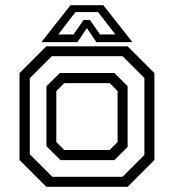

<svg xmlns="http://www.w3.org/2000/svg" viewBox="-20 -718 668 738"><path d="M158 0 55 -103V-437L158 -540H470.5L573.5 -437V-103L470.5 0ZM181 -38.5H451L535 -122.5V-418L451 -502H179L94.5 -417.5V-125ZM212.5 -102.5 158.5 -156V-386.5L210.5 -437.5H419.5L470.5 -387V-153.5L419.5 -102.5ZM227 -141.5H401.5L432 -172V-368L401.5 -398.5H227L196.5 -368V-172ZM251 -698H377L489 -556H350.5L314 -610L277.5 -556H139ZM270 -671.5 204 -585.5H262.5L301.5 -641.5H325.5L364.5 -585.5H423.5L357 -671.5Z"/></svg>

Font: Tourney Thin
Style: Regular
Weight: 400
Version: Version 1.015